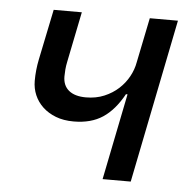

<svg xmlns="http://www.w3.org/2000/svg" viewBox="-43 -562 614 605"><g transform="rotate(5 264.0 -259.0)"><path d="M358 -273H353Q325 -222 288 -197.5Q251 -173 196 -173Q164 -173 139.5 -182.5Q115 -192 98 -208Q81 -224 72 -245Q63 -266 63 -290Q63 -324 70 -358L103 -518H192L160 -360Q157 -346 156 -334Q155 -322 155 -312Q155 -283 174 -267.5Q193 -252 228 -252Q260 -252 286 -263Q312 -274 331 -291.5Q350 -309 362 -331Q374 -353 378 -376L407 -518H496L392 0H303Z"/></g></svg>

Font: IBM Plex Sans Text
Style: Italic
Weight: 450
Italic angle: -11°
Designer: Mike Abbink, Paul van der Laan, Pieter van Rosmalen
Foundry: Bold Monday
Version: Version 3.005